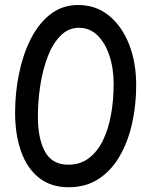

<svg xmlns="http://www.w3.org/2000/svg" viewBox="-20 -724 575 782"><path d="M41.5 -265.1Q41.5 -345.7 57.4 -423.6Q73.2 -501.5 105 -564.7Q136.7 -627.9 185.1 -665.8Q233.4 -703.6 298.3 -703.6Q371.1 -703.6 424.1 -660.2Q477.1 -616.7 505.9 -543Q534.7 -469.2 534.7 -377.9Q534.7 -296.4 518.1 -221.7Q501.5 -147 467.5 -88.1Q433.6 -29.3 381.8 4.6Q330.1 38.6 259.8 38.6Q187 38.6 138.4 -0.2Q89.8 -39.1 65.7 -107.7Q41.5 -176.3 41.5 -265.1ZM134.3 -249Q134.3 -159.2 163.3 -106.2Q192.4 -53.2 258.3 -53.2Q307.1 -53.2 342.3 -80.1Q377.4 -106.9 399.7 -153.1Q421.9 -199.2 432.4 -258.3Q442.9 -317.4 442.9 -381.3Q442.9 -445.8 425.5 -497.8Q408.2 -549.8 376.7 -580.3Q345.2 -610.8 301.8 -610.8Q258.8 -610.8 227.1 -579.1Q195.3 -547.4 174.8 -494.4Q154.3 -441.4 144.3 -377.4Q134.3 -313.5 134.3 -249Z"/></svg>

Font: Mikhak Medium
Style: Regular
Weight: 500
Designer: Amin Abedi
Version: Version 3.3